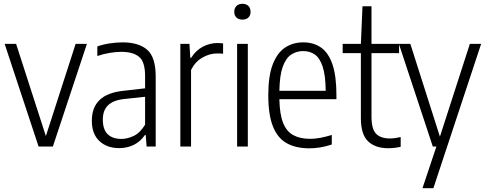

<svg xmlns="http://www.w3.org/2000/svg" viewBox="-20 -773 2562 1013"><path d="M183.5 0 4.5 -541.5H65L222 -55L379 -541.5H438.5L259 0Z M608.5 8.5Q544.5 8.5 504.5 -28.8Q464.5 -66 464.5 -136Q464.5 -206.5 506.2 -246.2Q548 -286 636 -294.5L745.5 -307V-371.5Q745.5 -447 713.8 -473.2Q682 -499.5 620 -499.5Q593.5 -499.5 560.2 -494.2Q527 -489 493.5 -477.5V-528Q522 -538.5 558.5 -544Q595 -549.5 626.5 -549.5Q712 -549.5 756.8 -510.2Q801.5 -471 801.5 -369.5V0H753.5L749 -60.5H744.5Q720.5 -25.5 685.5 -8.5Q650.5 8.5 608.5 8.5ZM522.5 -142.5Q522.5 -89.5 548.2 -64.8Q574 -40 621 -40Q652 -40 685.8 -56Q719.5 -72 745.5 -115.5V-262.5L638.5 -251Q578.5 -245 550.5 -218Q522.5 -191 522.5 -142.5Z M931.5 0V-541.5H979.5L984 -468H988.5Q1013.5 -507.5 1050.5 -526.8Q1087.5 -546 1128 -546Q1137 -546 1144.5 -545.2Q1152 -544.5 1157 -544V-489.5Q1148.5 -490.5 1141.5 -490.8Q1134.5 -491 1125.5 -491Q1085.5 -491 1047.2 -468.8Q1009 -446.5 988 -404V0Z M1231 0V-541.5H1287.5V0ZM1259 -669.5Q1239 -669.5 1227.5 -680.5Q1216 -691.5 1216 -710.5Q1216 -730 1227.5 -741.5Q1239 -753 1259 -753Q1279 -753 1290.5 -741.5Q1302 -730 1302 -710.5Q1302 -691.5 1290.5 -680.5Q1279 -669.5 1259 -669.5Z M1611.5 9.5Q1540.5 9.5 1492.2 -17.8Q1444 -45 1419.8 -106.5Q1395.5 -168 1395.5 -271Q1395.5 -372.5 1419.2 -433.8Q1443 -495 1484.5 -522.2Q1526 -549.5 1580 -549.5Q1634 -549.5 1673.2 -522.5Q1712.5 -495.5 1733.8 -434.2Q1755 -373 1755 -270.5V-249.5H1454Q1455.5 -170 1473.8 -124.5Q1492 -79 1527.8 -59.8Q1563.5 -40.5 1616.5 -40.5Q1664.5 -40.5 1730.5 -61V-10.5Q1697 0.5 1668.2 5Q1639.5 9.5 1611.5 9.5ZM1580 -503.5Q1545 -503.5 1517 -485.5Q1489 -467.5 1472.2 -422Q1455.5 -376.5 1454 -294H1698.5Q1697.5 -376.5 1682.2 -422Q1667 -467.5 1640.8 -485.5Q1614.5 -503.5 1580 -503.5Z M2028 9Q1960.5 9 1922.2 -27.2Q1884 -63.5 1884 -149.5V-492.5H1788V-541.5H1884L1892.5 -740H1940V-541.5H2085.5V-492.5H1940V-157.5Q1940 -92.5 1964 -67.5Q1988 -42.5 2037.5 -42.5Q2062 -42.5 2094 -50V1.5Q2079.5 5 2061.8 7Q2044 9 2028 9Z M2263.5 0 2084.5 -541.5H2145L2301 -52L2459 -541.5H2518.5L2266.5 220H2209L2282.5 0Z"/></svg>

Font: Encode Sans Cnd Lt
Style: Regular
Weight: 300
Width: 3
Designer: Multiple Designers
Foundry: Impallari Type
Version: Version 3.002; ttfautohint (v1.8.3) -l 8 -r 50 -G 200 -x 14 